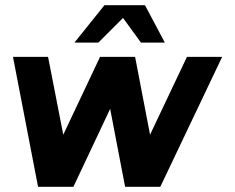

<svg xmlns="http://www.w3.org/2000/svg" viewBox="-20 -719 905 739"><path d="M262.5 0H126.5L30 -500H165L223.5 -200.5L365 -500H500L557.5 -200.5L699.5 -500H835L597 0H461.5L404 -300ZM538 -699 614.5 -555H522.5L453.5 -650L358.5 -555H266.5L382 -699Z"/></svg>

Font: Urbanist ExtraBold
Style: Italic
Weight: 800
Italic angle: -8°
Designer: Corey Hu
Foundry: Corey Hu
Version: Version 1.321; ttfautohint (v1.8.4.7-5d5b)